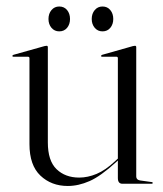

<svg xmlns="http://www.w3.org/2000/svg" viewBox="-20 -580 514 606"><path d="M73 -125V-396.5Q73 -401 67.5 -401H22Q19 -401 19 -403.5Q19 -405.5 22.5 -407L120.5 -434.5Q124.5 -435.5 127 -435.5Q131 -435.5 131 -431V-130.5Q131 -72.5 158.5 -46Q186 -19.5 230 -19.5Q257 -19.5 285 -31.2Q313 -43 343 -71L352 -79.5V-396.5Q352 -401 347 -401H301.5Q299 -401 299 -403.5Q299 -405.5 302.5 -407L399.5 -434.5Q403.5 -435.5 406 -435.5Q410 -435.5 410 -431V-23Q410 -12.5 422 -10.5L457.5 -5.5Q462 -5.5 462 -2.5Q462 0 458.5 0H366.5Q352 0 352 -18V-73.5L346 -68Q298 -24 262.8 -8.5Q227.5 7 194 7Q142 7 107.5 -25.8Q73 -58.5 73 -125ZM167 -481Q152 -481 142.5 -492.2Q133 -503.5 133 -520Q133 -537 142.5 -548.2Q152 -559.5 167 -559.5Q182.5 -559.5 191.8 -548.2Q201 -537 201 -520Q201 -503.5 191.8 -492.2Q182.5 -481 167 -481ZM303.5 -481Q288.5 -481 279 -492.2Q269.5 -503.5 269.5 -520Q269.5 -537 279 -548.2Q288.5 -559.5 303.5 -559.5Q319 -559.5 328.2 -548.2Q337.5 -537 337.5 -520Q337.5 -503.5 328.2 -492.2Q319 -481 303.5 -481Z"/></svg>

Font: Fraunces 144pt S000 Light
Style: Regular
Weight: 300
Version: Version 1.000; ttfautohint (v1.8.3)